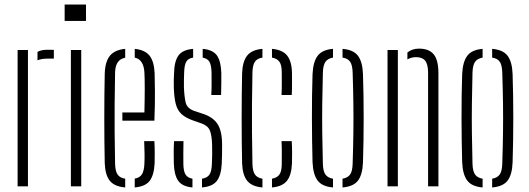

<svg xmlns="http://www.w3.org/2000/svg" viewBox="-20 -820 2326 845"><path d="M145 -554.5V-591.5Q161 -601 188.5 -601Q196 -601 203.5 -600.8Q211 -600.5 217 -600.5V-562H189Q162.5 -562 145 -554.5ZM57.5 0V-600H103V0Z M264.5 -728V-800H358.5V-728ZM292 0V-600H337.5V0Z M518.5 -289V-325H615.5Q617 -384 617 -431.2Q617 -478.5 615.5 -502Q612 -558 573 -566.5V-605Q617.5 -600.5 637.8 -575.5Q658 -550.5 660.5 -498.5Q661 -474 661.8 -418.8Q662.5 -363.5 659.5 -289ZM441 -101.5Q439 -194.5 439 -299.2Q439 -404 441 -497.5Q443 -549.5 464 -575Q485 -600.5 531 -605V-566Q488 -558 486.5 -502Q485 -425 484.5 -363Q484 -301 484.5 -238.5Q485 -176 486.5 -98.5Q487.5 -66 497.8 -51.5Q508 -37 531 -33.5V5Q484 1 463.5 -24.2Q443 -49.5 441 -101.5ZM573 5V-34Q594.5 -37.5 604.2 -52.2Q614 -67 615.5 -98.5Q616.5 -119 616.2 -143.5Q616 -168 614.5 -199H659.5Q661 -172.5 661 -147.2Q661 -122 660.5 -101.5Q658 -49.5 638.8 -24.2Q619.5 1 573 5Z M869 5V-33.5Q892 -37 901.8 -51.5Q911.5 -66 912.5 -98.5Q913.5 -121 913.8 -140.5Q914 -160 913.5 -180Q912.5 -223 904 -244.8Q895.5 -266.5 867.5 -276.5L826.5 -291Q795 -302.5 777.8 -319Q760.5 -335.5 753.5 -362.8Q746.5 -390 745 -434Q744.5 -451.5 744.8 -466Q745 -480.5 746 -497.5Q747 -550 765.2 -575.5Q783.5 -601 830 -605V-566.5Q808 -563 799.8 -548.5Q791.5 -534 790.5 -502Q790 -483 789.5 -468.8Q789 -454.5 789.5 -436.5Q791 -394.5 797.2 -368.8Q803.5 -343 834.5 -332L875 -318.5Q917.5 -304.5 937.5 -274Q957.5 -243.5 957.5 -181.5Q957.5 -163 957.2 -141.2Q957 -119.5 956 -100.5Q953.5 -49 934.5 -24Q915.5 1 869 5ZM910 -402Q911.5 -430 911.2 -456Q911 -482 911 -502Q910 -533.5 901.8 -548Q893.5 -562.5 872 -566.5V-605Q917 -601 934.8 -575.8Q952.5 -550.5 954 -498.5Q954 -478.5 954 -453.8Q954 -429 953 -402ZM745 -101.5Q744.5 -122 744.5 -147.2Q744.5 -172.5 746 -199H787.5Q786.5 -169 786.8 -144Q787 -119 787 -98.5Q787.5 -66.5 796.5 -52Q805.5 -37.5 827 -33.5V5Q782.5 1 764.5 -24.2Q746.5 -49.5 745 -101.5Z M1045.5 -101.5Q1043.5 -194.5 1043.5 -299.2Q1043.5 -404 1045.5 -497.5Q1047.5 -550 1068 -575.5Q1088.5 -601 1135 -605V-566.5Q1112 -563 1102 -548.5Q1092 -534 1091 -502Q1089.5 -425 1089 -362.5Q1088.5 -300 1089 -237.8Q1089.5 -175.5 1091 -98.5Q1092 -66.5 1102 -52Q1112 -37.5 1135 -33.5V5Q1088.5 1 1068 -24.2Q1047.5 -49.5 1045.5 -101.5ZM1219 -402Q1220.5 -430 1220.2 -456Q1220 -482 1220 -502Q1220 -534 1209.8 -548.2Q1199.5 -562.5 1177 -566.5V-605Q1223 -601 1243.5 -575.8Q1264 -550.5 1265 -498.5Q1265 -478.5 1265.2 -453.8Q1265.5 -429 1264 -402ZM1177 5V-33.5Q1199.5 -37.5 1209.8 -52Q1220 -66.5 1220 -98.5Q1220 -119 1220.2 -144Q1220.5 -169 1219 -199H1264Q1265.5 -172.5 1265.5 -147.2Q1265.5 -122 1265 -101.5Q1263 -49.5 1242.8 -24.2Q1222.5 1 1177 5Z M1355.5 -106Q1353 -198.5 1352.8 -299.2Q1352.5 -400 1355.5 -493.5Q1358 -548 1378 -574.5Q1398 -601 1445.5 -605V-566.5Q1422.5 -562.5 1412.2 -547.8Q1402 -533 1401 -501Q1399 -424 1398.2 -361.8Q1397.5 -299.5 1398.2 -237.2Q1399 -175 1401 -98.5Q1402 -66.5 1412.2 -52Q1422.5 -37.5 1445.5 -33.5V5Q1398 1 1378 -25.2Q1358 -51.5 1355.5 -106ZM1487.5 5V-33.5Q1510.5 -37.5 1520.8 -52Q1531 -66.5 1532 -98.5Q1534.5 -175.5 1535.2 -237.8Q1536 -300 1535.2 -362Q1534.5 -424 1532 -501Q1531 -533.5 1521 -548.2Q1511 -563 1487.5 -566.5V-605Q1535.5 -601 1555.5 -574.5Q1575.5 -548 1577.5 -493.5Q1580.5 -401 1580.5 -300.2Q1580.5 -199.5 1577.5 -106Q1575.5 -51.5 1555.5 -25.2Q1535.5 1 1487.5 5Z M1864 0V-502Q1863.5 -538 1851 -553.2Q1838.5 -568.5 1811 -568.5Q1790.5 -568.5 1773 -558.5V-589Q1794 -606 1824 -606Q1867.5 -606 1888.2 -581.5Q1909 -557 1909.5 -500V0ZM1685.5 0V-600H1731V0Z M2014 -106Q2011.5 -198.5 2011.2 -299.2Q2011 -400 2014 -493.5Q2016.5 -548 2036.5 -574.5Q2056.5 -601 2104 -605V-566.5Q2081 -562.5 2070.8 -547.8Q2060.5 -533 2059.5 -501Q2057.5 -424 2056.8 -361.8Q2056 -299.5 2056.8 -237.2Q2057.5 -175 2059.5 -98.5Q2060.5 -66.5 2070.8 -52Q2081 -37.5 2104 -33.5V5Q2056.5 1 2036.5 -25.2Q2016.5 -51.5 2014 -106ZM2146 5V-33.5Q2169 -37.5 2179.2 -52Q2189.5 -66.5 2190.5 -98.5Q2193 -175.5 2193.8 -237.8Q2194.5 -300 2193.8 -362Q2193 -424 2190.5 -501Q2189.5 -533.5 2179.5 -548.2Q2169.5 -563 2146 -566.5V-605Q2194 -601 2214 -574.5Q2234 -548 2236 -493.5Q2239 -401 2239 -300.2Q2239 -199.5 2236 -106Q2234 -51.5 2214 -25.2Q2194 1 2146 5Z"/></svg>

Font: Big Shoulders Stencil Display Light
Style: Regular
Weight: 300
Designer: Patric King
Foundry: XO Type Co
Version: Version 1.000